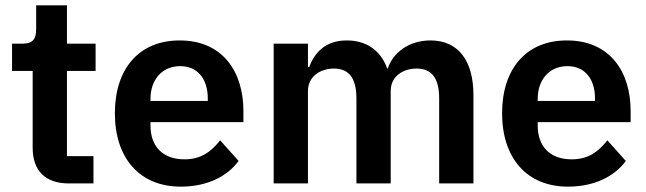

<svg xmlns="http://www.w3.org/2000/svg" viewBox="-20 -685 2414 717"><path d="M237 0H329V-102H230V-420H337V-522H230V-665H115V-576C115 -540 103 -522 65 -522H25V-420H102V-133C102 -48 149 0 237 0Z M655 12C752 12 828 -25 871 -84L802 -161C770 -120 732 -90 669 -90C585 -90 542 -141 542 -216V-229H889V-271C889 -414 814 -534 651 -534C498 -534 409 -427 409 -262C409 -95 501 12 655 12ZM653 -438C719 -438 756 -389 756 -317V-308H542V-316C542 -388 586 -438 653 -438Z M1130 0V-345C1130 -401 1178 -429 1227 -429C1284 -429 1311 -392 1311 -317V0H1439V-345C1439 -401 1486 -429 1536 -429C1593 -429 1620 -392 1620 -317V0H1748V-330C1748 -460 1690 -534 1588 -534C1505 -534 1447 -487 1428 -429H1426C1401 -499 1346 -534 1275 -534C1197 -534 1155 -490 1135 -435H1130V-522H1002V0Z M2101 12C2198 12 2274 -25 2317 -84L2248 -161C2216 -120 2178 -90 2115 -90C2031 -90 1988 -141 1988 -216V-229H2335V-271C2335 -414 2260 -534 2097 -534C1944 -534 1855 -427 1855 -262C1855 -95 1947 12 2101 12ZM2099 -438C2165 -438 2202 -389 2202 -317V-308H1988V-316C1988 -388 2032 -438 2099 -438Z"/></svg>

Font: IBM Plex Thai SemiBold
Style: Regular
Weight: 600
Designer: Mike Abbink, Paul van der Laan, Pieter van Rosmalen, Ben Mitchell, Mark Frömberg
Foundry: Bold Monday
Version: Version 1.0